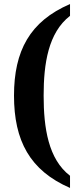

<svg xmlns="http://www.w3.org/2000/svg" viewBox="-20 -789 393 946"><path d="M325 137V77C218 -5 195 -159 195 -318C195 -476 218 -628 325 -711V-769C127 -684 49 -538 49 -318C49 -96 127 51 325 137Z"/></svg>

Font: Noto Serif Ethiopic Condensed
Style: Bold
Weight: 700
Width: 3
Designer: Monotype Design Team
Foundry: Monotype Imaging Inc.
Version: Version 2.102